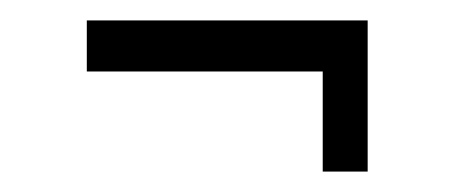

<svg xmlns="http://www.w3.org/2000/svg" viewBox="-20 -277 445 188"><path d="M340 -257V-109H296V-207H65V-257Z"/></svg>

Font: Katibeh
Style: Regular
Weight: 400
Designer: Arabic design by Kourosh Beigpour, Latin design by Eduardo Tunni, engineering by Lasse Fister
Version: Version 1.0010g